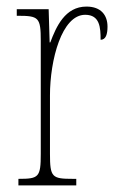

<svg xmlns="http://www.w3.org/2000/svg" viewBox="-20 -564 358 584"><path d="M36 0H212V-20H201C138 -20 132 -25 132 -96V-274C132 -382 168 -519 239 -519C284 -519 286 -480 286 -443C302 -443 307 -460 307 -483C307 -517 288 -544 243 -544C178 -544 151 -483 133 -435H131L128 -536H31V-516H34C98 -516 104 -511 104 -440V-96C104 -25 98 -20 37 -20H36Z"/></svg>

Font: Noto Serif Bengali ExtraCondensed Thin
Style: Regular
Weight: 100
Width: 2
Designer: Juan Bruce, Universal Thirst, Indian Type Foundry and the Monotype Design Team.
Foundry: Monotype Imaging Inc.
Version: Version 2.003